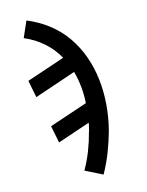

<svg xmlns="http://www.w3.org/2000/svg" viewBox="-85 -589 669 873"><g transform="rotate(-10 250.0 -152.5)"><path d="M322 223 239 190Q258 149 270.5 106Q283 63 290 20L291 18Q292 8 294 -1.5Q296 -11 296 -21L148 44L125 -35L299 -111Q298 -150 291 -187.5Q284 -225 271 -260L82 -177L59 -256L233 -332Q205 -374 163.5 -404.5Q122 -435 72 -451L98 -528Q153 -511 200.5 -480.5Q248 -450 283.5 -407.5Q319 -365 342.5 -313.5Q366 -262 377.5 -205.5Q389 -149 389.5 -89Q390 -29 380 31Q371 80 357 128Q343 176 322 223Z"/></g></svg>

Font: Iosevka Curly Slab Medium
Style: Italic
Weight: 500
Italic angle: -9°
Monospace: yes
Designer: Belleve Invis
Foundry: Belleve Invis
Version: Version 22.1.2; ttfautohint (v1.8.4)